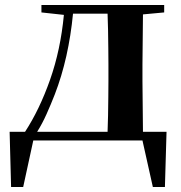

<svg xmlns="http://www.w3.org/2000/svg" viewBox="-20 -556 716 760"><path d="M144 -506.8V-536.1H629.9V-506.8L545.9 -499L543.9 -300.8V-234.9L545.9 -34.2H639.2L632.8 184.1H585L543.9 0H111.8L71.8 184.1H23.9L18.1 -34.2H79.1Q136.7 -122.6 178.2 -240.5Q219.7 -358.4 232.9 -497.1ZM405.8 -34.2Q407.2 -62.5 407.7 -98.4Q408.2 -134.3 408.7 -170.4Q409.2 -206.5 409.2 -234.9V-300.8Q409.2 -329.1 408.7 -365Q408.2 -400.9 407.7 -437.3Q407.2 -473.6 405.8 -502H269Q260.7 -415.5 242.7 -334.7Q224.6 -253.9 196.8 -182.1Q181.2 -142.1 164.3 -104.5Q147.5 -66.9 127 -34.2Z"/></svg>

Font: Source Han Serif TW
Style: Bold
Weight: 700
Designer: Ryoko NISHIZUKA Ë•øÂ°öÊ∂ºÂ≠ê (kana & ideographs); Frank Grie√ühammer (Latin, Greek & Cyrillic); Wenlong ZHANG Âº†ÊñáÈæô 
Foundry: Adobe
Version: Version 2.003;hotconv 1.1.1;makeotfexe 2.6.0